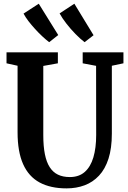

<svg xmlns="http://www.w3.org/2000/svg" viewBox="-20 -1032 708 1060"><path d="M347.5 8Q259 8 198.8 -24.5Q138.5 -57 107.8 -125.5Q77 -194 77 -302V-669L16 -682.5V-743H299.5V-682.5L219 -668V-286Q219 -224.5 227.8 -180.8Q236.5 -137 254.5 -109Q272.5 -81 300 -67.8Q327.5 -54.5 365.5 -54.5Q416 -54.5 448 -82.8Q480 -111 495.5 -163.2Q511 -215.5 511 -287L510.5 -668.5L436.5 -682.5V-743H661.5V-682.5L597.5 -669V-294.5Q597.5 -213.5 579 -156Q560.5 -98.5 526.5 -62.2Q492.5 -26 447 -9Q401.5 8 347.5 8ZM251 -799.5Q234 -812.5 213.8 -831.2Q193.5 -850 173.8 -871.8Q154 -893.5 137.2 -915.2Q120.5 -937 110 -957L194 -1011.5L301.5 -838.5L252 -799.5ZM446.5 -799.5Q423.5 -817 396.8 -844.2Q370 -871.5 346.5 -901.8Q323 -932 309 -958L390.5 -1011.5L496.5 -837.5L447.5 -799.5Z"/></svg>

Font: Merriweather 24pt SemiCondensed
Style: Bold
Weight: 700
Width: 4
Designer: Eben Sorkin
Foundry: Eben Sorkin
Version: Version 2.100